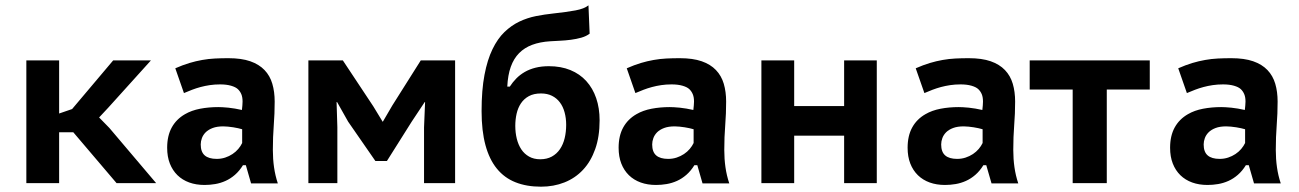

<svg xmlns="http://www.w3.org/2000/svg" viewBox="-20 -682 4836 715"><path d="M252.9 -189.5H200.2V0H78.1V-457H200.2V-259.3L248.5 -275.9L401.4 -457H542L383.3 -281.2L349.1 -244.6L387.2 -205.6L561.5 0H414.1Z M602.5 0ZM632.8 -427.7Q660.6 -439.9 685.1 -447.3Q709.5 -454.6 732.9 -458.7Q756.3 -462.9 780.3 -464.1Q804.2 -465.3 830.6 -465.3Q878.9 -465.3 911.9 -453.9Q944.8 -442.4 965.1 -421.1Q985.4 -399.9 994.1 -370.1Q1002.9 -340.3 1002.9 -303.7Q1002.9 -259.3 999.5 -215.8Q996.1 -172.4 996.1 -123.5Q996.1 -89.8 1000.5 -59.1Q1004.9 -28.3 1014.6 1H915L895.5 -66.9H884.8Q871.6 -45.4 855 -31Q838.4 -16.6 819.8 -8.3Q801.3 0 781.5 3.4Q761.7 6.8 741.7 6.8Q710.4 6.8 684.8 -2.4Q659.2 -11.7 640.9 -29.5Q622.6 -47.4 612.5 -73Q602.5 -98.6 602.5 -131.8Q602.5 -176.3 619.6 -207.3Q636.7 -238.3 668.9 -256.8Q693.4 -271 725.3 -277.1Q757.3 -283.2 793 -283.2Q798.8 -283.2 808.8 -282.7Q818.8 -282.2 830.6 -281Q842.3 -279.8 855.2 -277.6Q868.2 -275.4 880.9 -272.5Q881.8 -281.7 882.6 -289.3Q883.3 -296.9 883.3 -303.7Q883.3 -320.3 878.7 -331.3Q874 -342.3 865.7 -350.1Q857.4 -357.9 840.3 -362.8Q823.2 -367.7 799.8 -367.7Q779.3 -367.7 761.2 -365Q743.2 -362.3 726.8 -357.9Q710.4 -353.5 695.3 -347.7Q680.2 -341.8 665 -335.4ZM787.1 -90.3Q803.7 -90.3 818.6 -95.2Q833.5 -100.1 845.9 -108.4Q858.4 -116.7 867.4 -127.4Q876.5 -138.2 881.8 -149.4V-200.7Q875 -202.6 866.5 -204.6Q857.9 -206.5 848.4 -208Q838.9 -209.5 829.3 -210.4Q819.8 -211.4 811.5 -211.4Q788.1 -211.4 772 -205.3Q755.9 -199.2 746.1 -189.5Q736.3 -179.7 731.9 -167.7Q727.5 -155.8 727.5 -144Q727.5 -116.2 742.4 -103.3Q757.3 -90.3 787.1 -90.3Z M1559.1 -207.5 1563 -301.8H1561.5L1513.2 -229L1420.9 -82.5H1377.9L1276.4 -229L1235.4 -301.8H1233.4L1236.3 -208.5V0H1128.4V-457H1256.8L1370.1 -286.1L1404.8 -229H1405.8L1440.9 -289.1L1546.9 -457H1674.8V0H1559.1Z M1878.4 -359.4Q1889.2 -376 1902.8 -389.9Q1916.5 -403.8 1934.3 -414.1Q1952.1 -424.3 1974.4 -429.9Q1996.6 -435.5 2023.9 -435.5Q2068.8 -435.5 2104 -421.1Q2139.2 -406.7 2163.3 -380.1Q2187.5 -353.5 2200.2 -316.4Q2212.9 -279.3 2212.9 -233.9Q2212.9 -172.9 2196.5 -126.7Q2180.2 -80.6 2151.1 -49.6Q2122.1 -18.6 2082 -2.7Q2042 13.2 1994.6 13.2Q1940.9 13.2 1899.7 -3.2Q1858.4 -19.5 1830.3 -54Q1802.2 -88.4 1787.8 -141.6Q1773.4 -194.8 1773.4 -268.1Q1773.4 -346.7 1784.2 -403.1Q1794.9 -459.5 1814 -498.8Q1833 -538.1 1858.6 -562.7Q1884.3 -587.4 1914.1 -601.6Q1943.8 -615.7 1976.1 -622.1Q2008.3 -628.4 2040.5 -631.8Q2090.8 -637.2 2123.3 -643.3Q2155.8 -649.4 2171.4 -662.1L2175.8 -556.6Q2163.1 -546.9 2144.8 -541.7Q2126.5 -536.6 2106 -533.9Q2085.4 -531.2 2065.2 -530.3Q2044.9 -529.3 2028.8 -528.3Q1990.7 -525.9 1961.9 -515.1Q1933.1 -504.4 1913.1 -484.1Q1893.1 -463.9 1882.1 -433.1Q1871.1 -402.3 1869.1 -359.4ZM1898.9 -213.4Q1898.9 -188 1904.5 -165.3Q1910.2 -142.6 1921.4 -125.7Q1932.6 -108.9 1950.2 -98.9Q1967.8 -88.9 1991.7 -88.9Q2016.6 -88.9 2034.9 -98.9Q2053.2 -108.9 2065.2 -126.5Q2077.1 -144 2082.8 -167.5Q2088.4 -190.9 2088.4 -217.3Q2088.4 -242.2 2082.5 -263.7Q2076.7 -285.2 2064.9 -300.8Q2053.2 -316.4 2035.6 -325.2Q2018.1 -334 1994.6 -334Q1967.8 -334 1949.5 -324Q1931.2 -314 1919.9 -297.1Q1908.7 -280.3 1903.8 -258.5Q1898.9 -236.8 1898.9 -213.4Z M2283.7 0ZM2314 -427.7Q2341.8 -439.9 2366.2 -447.3Q2390.6 -454.6 2414.1 -458.7Q2437.5 -462.9 2461.4 -464.1Q2485.4 -465.3 2511.7 -465.3Q2560.1 -465.3 2593 -453.9Q2626 -442.4 2646.2 -421.1Q2666.5 -399.9 2675.3 -370.1Q2684.1 -340.3 2684.1 -303.7Q2684.1 -259.3 2680.7 -215.8Q2677.2 -172.4 2677.2 -123.5Q2677.2 -89.8 2681.6 -59.1Q2686 -28.3 2695.8 1H2596.2L2576.7 -66.9H2565.9Q2552.7 -45.4 2536.1 -31Q2519.5 -16.6 2501 -8.3Q2482.4 0 2462.6 3.4Q2442.9 6.8 2422.9 6.8Q2391.6 6.8 2366 -2.4Q2340.3 -11.7 2322 -29.5Q2303.7 -47.4 2293.7 -73Q2283.7 -98.6 2283.7 -131.8Q2283.7 -176.3 2300.8 -207.3Q2317.9 -238.3 2350.1 -256.8Q2374.5 -271 2406.5 -277.1Q2438.5 -283.2 2474.1 -283.2Q2480 -283.2 2490 -282.7Q2500 -282.2 2511.7 -281Q2523.4 -279.8 2536.4 -277.6Q2549.3 -275.4 2562 -272.5Q2563 -281.7 2563.7 -289.3Q2564.5 -296.9 2564.5 -303.7Q2564.5 -320.3 2559.8 -331.3Q2555.2 -342.3 2546.9 -350.1Q2538.6 -357.9 2521.5 -362.8Q2504.4 -367.7 2481 -367.7Q2460.4 -367.7 2442.4 -365Q2424.3 -362.3 2408 -357.9Q2391.6 -353.5 2376.5 -347.7Q2361.3 -341.8 2346.2 -335.4ZM2468.3 -90.3Q2484.9 -90.3 2499.8 -95.2Q2514.6 -100.1 2527.1 -108.4Q2539.6 -116.7 2548.6 -127.4Q2557.6 -138.2 2563 -149.4V-200.7Q2556.2 -202.6 2547.6 -204.6Q2539.1 -206.5 2529.5 -208Q2520 -209.5 2510.5 -210.4Q2501 -211.4 2492.7 -211.4Q2469.2 -211.4 2453.1 -205.3Q2437 -199.2 2427.2 -189.5Q2417.5 -179.7 2413.1 -167.7Q2408.7 -155.8 2408.7 -144Q2408.7 -116.2 2423.6 -103.3Q2438.5 -90.3 2468.3 -90.3Z M3123.5 -176.8H2937.5V0H2815.4V-457H2937.5V-287.1H3123.5V-457H3245.1V0H3123.5Z M3359.9 0ZM3390.1 -427.7Q3418 -439.9 3442.4 -447.3Q3466.8 -454.6 3490.2 -458.7Q3513.7 -462.9 3537.6 -464.1Q3561.5 -465.3 3587.9 -465.3Q3636.2 -465.3 3669.2 -453.9Q3702.1 -442.4 3722.4 -421.1Q3742.7 -399.9 3751.5 -370.1Q3760.3 -340.3 3760.3 -303.7Q3760.3 -259.3 3756.8 -215.8Q3753.4 -172.4 3753.4 -123.5Q3753.4 -89.8 3757.8 -59.1Q3762.2 -28.3 3772 1H3672.4L3652.8 -66.9H3642.1Q3628.9 -45.4 3612.3 -31Q3595.7 -16.6 3577.1 -8.3Q3558.6 0 3538.8 3.4Q3519 6.8 3499 6.8Q3467.8 6.8 3442.1 -2.4Q3416.5 -11.7 3398.2 -29.5Q3379.9 -47.4 3369.9 -73Q3359.9 -98.6 3359.9 -131.8Q3359.9 -176.3 3377 -207.3Q3394 -238.3 3426.3 -256.8Q3450.7 -271 3482.7 -277.1Q3514.6 -283.2 3550.3 -283.2Q3556.2 -283.2 3566.2 -282.7Q3576.2 -282.2 3587.9 -281Q3599.6 -279.8 3612.5 -277.6Q3625.5 -275.4 3638.2 -272.5Q3639.2 -281.7 3639.9 -289.3Q3640.6 -296.9 3640.6 -303.7Q3640.6 -320.3 3636 -331.3Q3631.3 -342.3 3623 -350.1Q3614.7 -357.9 3597.7 -362.8Q3580.6 -367.7 3557.1 -367.7Q3536.6 -367.7 3518.6 -365Q3500.5 -362.3 3484.1 -357.9Q3467.8 -353.5 3452.6 -347.7Q3437.5 -341.8 3422.4 -335.4ZM3544.4 -90.3Q3561 -90.3 3575.9 -95.2Q3590.8 -100.1 3603.3 -108.4Q3615.7 -116.7 3624.8 -127.4Q3633.8 -138.2 3639.2 -149.4V-200.7Q3632.3 -202.6 3623.8 -204.6Q3615.2 -206.5 3605.7 -208Q3596.2 -209.5 3586.7 -210.4Q3577.1 -211.4 3568.8 -211.4Q3545.4 -211.4 3529.3 -205.3Q3513.2 -199.2 3503.4 -189.5Q3493.7 -179.7 3489.3 -167.7Q3484.9 -155.8 3484.9 -144Q3484.9 -116.2 3499.8 -103.3Q3514.6 -90.3 3544.4 -90.3Z M4261.7 -348.6H4101.6V0H3974.6V-348.6H3814.5V-457H4261.7Z M4337.4 0ZM4367.7 -427.7Q4395.5 -439.9 4419.9 -447.3Q4444.3 -454.6 4467.8 -458.7Q4491.2 -462.9 4515.1 -464.1Q4539.1 -465.3 4565.4 -465.3Q4613.8 -465.3 4646.7 -453.9Q4679.7 -442.4 4700 -421.1Q4720.2 -399.9 4729 -370.1Q4737.8 -340.3 4737.8 -303.7Q4737.8 -259.3 4734.4 -215.8Q4731 -172.4 4731 -123.5Q4731 -89.8 4735.4 -59.1Q4739.7 -28.3 4749.5 1H4649.9L4630.4 -66.9H4619.6Q4606.4 -45.4 4589.8 -31Q4573.2 -16.6 4554.7 -8.3Q4536.1 0 4516.4 3.4Q4496.6 6.8 4476.6 6.8Q4445.3 6.8 4419.7 -2.4Q4394 -11.7 4375.7 -29.5Q4357.4 -47.4 4347.4 -73Q4337.4 -98.6 4337.4 -131.8Q4337.4 -176.3 4354.5 -207.3Q4371.6 -238.3 4403.8 -256.8Q4428.2 -271 4460.2 -277.1Q4492.2 -283.2 4527.8 -283.2Q4533.7 -283.2 4543.7 -282.7Q4553.7 -282.2 4565.4 -281Q4577.1 -279.8 4590.1 -277.6Q4603 -275.4 4615.7 -272.5Q4616.7 -281.7 4617.4 -289.3Q4618.2 -296.9 4618.2 -303.7Q4618.2 -320.3 4613.5 -331.3Q4608.9 -342.3 4600.6 -350.1Q4592.3 -357.9 4575.2 -362.8Q4558.1 -367.7 4534.7 -367.7Q4514.2 -367.7 4496.1 -365Q4478 -362.3 4461.7 -357.9Q4445.3 -353.5 4430.2 -347.7Q4415 -341.8 4399.9 -335.4ZM4522 -90.3Q4538.6 -90.3 4553.5 -95.2Q4568.4 -100.1 4580.8 -108.4Q4593.3 -116.7 4602.3 -127.4Q4611.3 -138.2 4616.7 -149.4V-200.7Q4609.9 -202.6 4601.3 -204.6Q4592.8 -206.5 4583.3 -208Q4573.7 -209.5 4564.2 -210.4Q4554.7 -211.4 4546.4 -211.4Q4522.9 -211.4 4506.8 -205.3Q4490.7 -199.2 4481 -189.5Q4471.2 -179.7 4466.8 -167.7Q4462.4 -155.8 4462.4 -144Q4462.4 -116.2 4477.3 -103.3Q4492.2 -90.3 4522 -90.3Z"/></svg>

Font: PT Astra Sans
Style: Bold
Weight: 700
Designer: A.Korolkova, I. Chaeva
Foundry: ParaType Ltd
Version: Version 1.001; ttfautohint (v1.6)